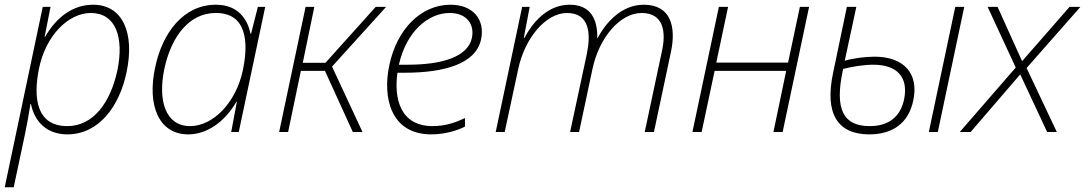

<svg xmlns="http://www.w3.org/2000/svg" viewBox="-41 -559 4595 813"><path d="M-21 234H17L64 13C72 -25 82 -79 88 -119H90C106 -39 162 10 244 10C377 10 465 -108 495 -254C530 -419 479 -539 353 -539C273 -539 201 -492 150 -403H148L173 -530H140ZM244 -25C113 -25 99 -145 124 -268C152 -407 247 -504 344 -504C449 -504 485 -401 456 -261C427 -126 355 -25 244 -25Z M756 10C835 10 910 -42 960 -128H962L938 0H970L1082 -530H1051L1022 -416H1020C1008 -473 971 -539 873 -539C737 -539 647 -422 616 -274C581 -112 632 10 756 10ZM764 -25C662 -25 626 -129 655 -268C684 -403 759 -504 872 -504C1003 -505 1013 -382 987 -260C958 -125 862 -25 764 -25Z M1141 0H1179L1233 -259H1335L1453 0H1494L1365 -277L1594 -530H1550L1337 -293H1241L1290 -530H1253Z M1785 10C1842 10 1895 -6 1928 -23V-59C1892 -42 1847 -25 1791 -25C1651 -25 1627 -146 1642 -251H1672C1844 -251 1974 -290 1996 -392C2014 -478 1960 -539 1867 -539C1739 -539 1639 -432 1608 -285C1577 -144 1615 10 1785 10ZM1863 -504C1939 -504 1969 -452 1957 -398C1940 -319 1833 -285 1686 -285H1648C1680 -427 1773 -504 1863 -504Z M2058 0H2096L2153 -265C2180 -396 2269 -504 2360 -504C2457 -504 2461 -414 2444 -331L2373 0H2411L2468 -268C2495 -396 2582 -504 2676 -504C2769 -504 2780 -424 2762 -343L2689 0H2728L2800 -339C2822 -442 2802 -539 2685 -539C2589 -539 2523 -461 2489 -397H2488C2490 -483 2456 -539 2371 -539C2275 -539 2212 -460 2180 -399H2177L2202 -530H2170Z M2891 0H2930L2985 -259H3288L3234 0H3273L3385 -530H3346L3296 -294H2992L3042 -530H3003Z M3640 10C3738 10 3806 -37 3826 -133C3851 -248 3786 -319 3662 -319C3622 -319 3570 -312 3536 -302L3585 -530H3545L3487 -252C3449 -76 3507 10 3640 10ZM3892 0H3930L4042 -530H4004ZM3528 -262 3529 -267C3566 -277 3618 -285 3657 -285C3757 -285 3805 -233 3788 -142C3773 -63 3720 -25 3642 -25C3531 -25 3492 -94 3528 -262Z M4023 0H4069L4279 -244L4393 0H4434L4306 -271L4534 -530H4488L4287 -300L4183 -530H4141L4260 -273Z"/></svg>

Font: Noto Sans ExtraLight
Style: Italic
Weight: 200
Italic angle: -12°
Designer: Monotype Design Team
Foundry: Monotype Imaging Inc.
Version: Version 2.013